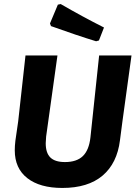

<svg xmlns="http://www.w3.org/2000/svg" viewBox="-20 -919 674 949"><path d="M280 -899Q385 -838 494 -783L469 -719L455 -715Q360 -744 232 -790L227 -803L266 -896ZM630 -645 585 -318 573 -226Q559 -112 487 -51Q415 10 288 10Q177 10 115 -38.5Q53 -87 53 -176Q53 -198 56 -223L70 -320L106 -645H264L208 -244Q206 -220 206 -211Q206 -163 229 -140.5Q252 -118 301 -118Q359 -118 389.5 -147.5Q420 -177 427 -240L470 -645Z"/></svg>

Font: Alegreya Sans ExtraBold
Style: Italic
Weight: 800
Italic angle: -7°
Designer: Juan Pablo del Peral
Foundry: Huerta Tipografica
Version: Version 2.007